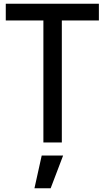

<svg xmlns="http://www.w3.org/2000/svg" viewBox="-20 -765 562 1031"><path d="M213 0H312V-655H511V-745H11V-655H213ZM165 246H252L319 70H204Z"/></svg>

Font: Mluvka Medium
Style: Regular
Weight: 500
Designer: Modified by Jiří Krblich, Original typeface by Gumpita Rahayu
Foundry: Gumpita Rahayu & Jiří Krblich
Version: Version 2.000;Glyphs 3.1.1 (3134)